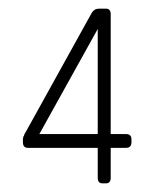

<svg xmlns="http://www.w3.org/2000/svg" viewBox="-20 -424 353 444"><path d="M271 -82H236V-13Q236 0 225 0H217Q206 0 206 -13V-82H45Q33 -82 33 -95V-102V-103L34 -108Q36 -110 36 -112Q36 -114 38 -116L192 -394Q198 -404 209 -404H225Q236 -404 236 -391V-114H271Q284 -114 284 -102V-95Q284 -82 271 -82ZM206 -357 71 -114H206Z"/></svg>

Font: Chathura
Style: Regular
Weight: 300
Designer: Appaji Ambarisha Darbha
Foundry: Aditya Fonts
Version: Version 1.00 2015